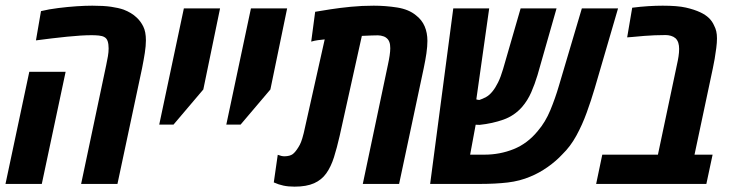

<svg xmlns="http://www.w3.org/2000/svg" viewBox="-26 -660 2638 689"><path d="M265.1 0 355 -425.8Q358.9 -443.4 361.3 -458.3Q363.8 -473.1 363.8 -486.3Q363.8 -501.5 360.4 -512Q356.9 -522.5 348.6 -526.9Q341.3 -531.2 328.6 -532.5Q315.9 -533.7 302.7 -533.7Q267.6 -533.7 214.6 -528.3Q161.6 -522.9 103 -515.1L121.1 -620.1Q149.4 -627 182.9 -631.1Q216.3 -635.3 248.3 -637.5Q280.3 -639.6 305.2 -639.6Q346.2 -639.6 372.8 -635.7Q399.4 -631.8 417.5 -625.5Q431.6 -620.1 443.4 -613Q455.1 -606 464.8 -596.7Q478.5 -584 488 -565.2Q497.6 -546.4 497.6 -515.1Q497.6 -495.6 493.7 -470.2Q489.7 -444.8 483.9 -415.5L395.5 0ZM-6.3 0 79.1 -402.3H209.5L124 0Z M545.4 -212.9 633.8 -629.9H763.7L703.6 -338.9L596.7 -212.9Z M786.1 -212.9 874.5 -629.9H1004.4L944.3 -338.9L837.4 -212.9Z M1031.2 9.8Q1008.8 9.8 991.2 6.1Q973.6 2.4 956.5 -5.4L970.7 -104.5Q984.4 -99.1 995.1 -99.1Q1014.6 -99.6 1024.4 -106.9Q1034.2 -114.3 1044.9 -131.8Q1050.3 -140.1 1054.4 -150.6Q1058.6 -161.1 1064 -182.6L1139.2 -518.6Q1127.4 -517.6 1115.2 -515.9Q1103 -514.2 1090.8 -510.7L1105 -617.7Q1127.4 -621.6 1160.4 -626.7Q1193.4 -631.8 1232.9 -635.7Q1272.5 -639.6 1315.4 -639.6Q1357.4 -639.6 1399.2 -633.1Q1440.9 -626.5 1466.8 -605Q1487.8 -588.9 1497.8 -565.7Q1507.8 -542.5 1507.8 -513.2Q1507.8 -493.7 1504.2 -468.5Q1500.5 -443.4 1494.6 -415.5L1406.2 0H1275.9L1365.7 -425.8Q1374.5 -465.8 1374.5 -486.8Q1374.5 -500.5 1371.3 -509Q1368.2 -517.6 1361.8 -522.9Q1357.4 -526.9 1351.8 -529.1Q1346.2 -531.2 1340.6 -532.2Q1335 -533.2 1330.1 -533.2Q1324.7 -533.2 1307.4 -532.7Q1290 -532.2 1272.5 -531.2L1192.9 -172.4Q1183.1 -129.4 1172.4 -95.5Q1161.6 -61.5 1145 -38.1Q1128.4 -14.6 1101.1 -2.4Q1073.7 9.8 1031.2 9.8Z M1517.6 0 1600.6 -629.9H1729.5L1679.7 -277.8L1668 -308.1Q1673.8 -306.2 1681.6 -303.7Q1689.5 -301.3 1694.3 -301.3Q1706.1 -305.2 1718.3 -311.8Q1730.5 -318.4 1741.7 -332.5Q1752 -345.2 1761.5 -364.5Q1771 -383.8 1779.3 -412.1L1842.3 -629.9H1971.2L1902.8 -390.1Q1893.1 -357.9 1880.4 -328.9Q1867.7 -299.8 1847.7 -276.4Q1819.8 -244.6 1780.5 -230.7Q1741.2 -216.8 1695.3 -211.9Q1683.6 -211.9 1676.3 -212.6Q1668.9 -213.4 1659.4 -217.5Q1649.9 -221.7 1630.4 -231.9L1691.9 -271.5L1661.1 -105H1712.4Q1768.1 -105 1817.6 -125Q1867.2 -145 1903.8 -189.9Q1931.2 -221.7 1949 -264.9Q1966.8 -308.1 1979.5 -351.6L2062 -629.9H2191.9L2107.9 -342.3Q2095.2 -299.3 2079.3 -255.6Q2063.5 -211.9 2042.2 -173.1Q2021 -134.3 1992.2 -106.4Q1969.7 -82 1939.2 -60.5Q1908.7 -39.1 1877.4 -26.4Q1839.8 -10.3 1795.9 -5.1Q1752 0 1698.7 0Z M2113.3 0 2135.3 -105H2335L2402.8 -425.8Q2406.7 -442.9 2408.9 -457.3Q2411.1 -471.7 2411.1 -484.4Q2411.1 -496.6 2408.2 -506.1Q2405.3 -515.6 2398.4 -522.5Q2391.1 -528.8 2381.6 -531.5Q2372.1 -534.2 2362.8 -534.2Q2341.8 -534.2 2323.7 -533.4Q2305.7 -532.7 2286.4 -531.2Q2267.1 -529.8 2242.7 -527.3L2224.6 -525.9L2242.7 -632.3Q2272.9 -636.2 2300.3 -637.9Q2327.6 -639.6 2352.1 -639.6Q2405.3 -639.6 2435.3 -632.8Q2465.3 -626 2487.3 -615.7Q2505.9 -606.9 2517.8 -595.5Q2529.8 -584 2536.6 -568.4Q2542 -558.1 2544.4 -547.4Q2546.9 -536.6 2546.9 -522Q2546.9 -507.3 2544.4 -487.8Q2542 -468.3 2538.6 -448.7Q2535.2 -429.2 2532.2 -415.5L2466.3 -105H2531.2L2508.8 0Z"/></svg>

Font: Open Sans Condensed
Style: Italic
Weight: 400
Width: 3
Italic angle: -12°
Designer: Monotype Design Team
Foundry: Monotype Imaging Inc.
Version: Version 3.000